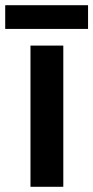

<svg xmlns="http://www.w3.org/2000/svg" viewBox="-36 -717 358 737"><path d="M207 0H81V-542H207ZM302 -697V-606H-16V-697Z"/></svg>

Font: Noto Sans Gujarati SemiBold
Style: Regular
Weight: 600
Designer: Jelle Bosma - Monotype Design Team, Universal Thirst
Foundry: Monotype Imaging Inc.
Version: Version 2.106; ttfautohint (v1.8.4.7-5d5b)